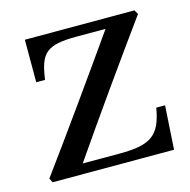

<svg xmlns="http://www.w3.org/2000/svg" viewBox="-76 -536 604 611"><g transform="rotate(-15 225.5 -230.5)"><path d="M18 -14 25 0H425L434 -144H405C390 -56 358 -33 254 -33H133C228 -171 326 -309 426 -447L418 -461H57V-321H86C98 -407 118 -428 220 -428H314C217 -290 119 -152 18 -14Z"/></g></svg>

Font: erewhon
Style: Regular
Weight: 400
Version: Version 1.0.0